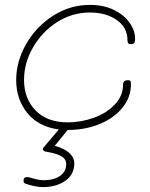

<svg xmlns="http://www.w3.org/2000/svg" viewBox="-20 -532 612 783"><path d="M531 -374Q531 -362 527.5 -357Q524 -352 515 -352Q506 -352 503 -355.5Q500 -359 500 -366Q500 -420 456 -450.5Q412 -481 347 -481Q273 -481 211.5 -441Q150 -401 114 -337.5Q78 -274 78 -206Q78 -130 125 -81.5Q172 -33 257 -33Q310 -33 362 -51.5Q414 -70 448 -105.5Q482 -141 482 -188Q482 -205 502 -205Q509 -205 511.5 -202Q514 -199 514 -188Q514 -136 480 -93.5Q446 -51 387 -26.5Q328 -2 256 -2L255 -1L203 63Q238 71 260.5 90Q283 109 283 134Q283 180 246 205.5Q209 231 156 231Q124 231 84 217Q76 214 76 206Q76 186 98 191Q111 195 127.5 199Q144 203 159 203Q199 203 224.5 185.5Q250 168 250 137Q250 116 229 104.5Q208 93 170 87Q155 85 155 76Q155 74 157 70L220 -4Q137 -15 91.5 -71Q46 -127 46 -206Q46 -281 86.5 -352Q127 -423 196 -467.5Q265 -512 347 -512Q402 -512 443.5 -492Q485 -472 508 -440Q531 -408 531 -374Z"/></svg>

Font: Mali ExtraLight
Style: Italic
Weight: 275
Italic angle: -10°
Version: Version 1.000; ttfautohint (v1.6)